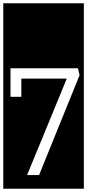

<svg xmlns="http://www.w3.org/2000/svg" viewBox="-32 -937 531 1170"><path d="M-12 -917H479V213H-12ZM453 -479 443 -521H32V-347H98V-458H375L133 130H206Z"/></svg>

Font: Zilla Slab Highlight
Style: Regular
Weight: 400
Designer: Typotheque Type Foundry
Foundry: Typotheque type foundry
Version: Version 1.1; 2017; ttfautohint (v1.6)